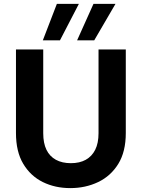

<svg xmlns="http://www.w3.org/2000/svg" viewBox="-20 -954 727 986"><path d="M341 12Q263 12 200 -19Q137 -50 99.5 -112.5Q62 -175 62 -271V-700H202V-270Q202 -219 218.5 -185Q235 -151 267 -133.5Q299 -116 344 -116Q389 -116 420.5 -133.5Q452 -151 469 -185Q486 -219 486 -270V-700H626V-271Q626 -175 587.5 -112.5Q549 -50 484 -19Q419 12 341 12ZM376 -747 460 -934H573L464 -747ZM200 -747 272 -934H385L288 -747Z"/></svg>

Font: DM Sans 12pt ExtraBold
Style: Regular
Weight: 800
Version: Version 4.004;gftools[0.9.30]